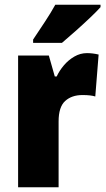

<svg xmlns="http://www.w3.org/2000/svg" viewBox="-20 -786 443 806"><path d="M345 -563Q369 -563 394 -557L380 -381Q370 -384 357.5 -385.5Q345 -387 326 -387Q281 -387 253.5 -362Q226 -337 226 -276V0H56V-553H185L210 -465H218Q229 -489 248 -511.5Q267 -534 292 -548.5Q317 -563 345 -563ZM402 -756Q386 -738 357.5 -711Q329 -684 297.5 -656Q266 -628 240 -606H119V-620Q143 -656 168.5 -694.5Q194 -733 212 -766H402Z"/></svg>

Font: Noto Sans Lao Condensed Black
Style: Regular
Weight: 900
Width: 3
Designer: Monotype Design Team
Foundry: Monotype Imaging Inc.
Version: Version 2.003; ttfautohint (v1.8.4.7-5d5b)